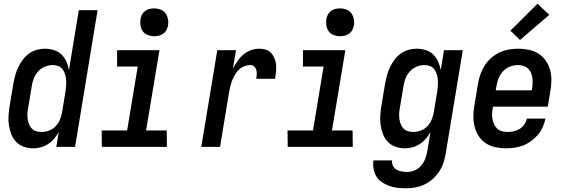

<svg xmlns="http://www.w3.org/2000/svg" viewBox="-20 -790 3040 1033"><path d="M159 8Q132 8 108 -0.5Q84 -9 67 -26.5Q50 -44 41 -67.5Q32 -91 28 -116.5Q24 -142 26 -168.5Q28 -195 32 -221L52 -341Q56 -363 62 -385Q68 -407 78 -428Q88 -449 102 -468Q116 -487 135 -501Q154 -515 176.5 -521.5Q199 -528 221 -528Q246 -528 270 -520.5Q294 -513 310.5 -497Q327 -481 337 -459Q347 -437 351 -413L404 -735H505L384 0H283L296 -79Q285 -60 270.5 -43Q256 -26 238 -14.5Q220 -3 199.5 2.5Q179 8 159 8ZM202 -80Q222 -80 241.5 -86.5Q261 -93 276.5 -108Q292 -123 300.5 -142Q309 -161 313 -181L333 -301Q335 -316 336 -332Q337 -348 335.5 -363Q334 -378 329.5 -392Q325 -406 316.5 -417.5Q308 -429 294 -434.5Q280 -440 264 -440Q243 -440 222 -431.5Q201 -423 185.5 -406Q170 -389 162 -368.5Q154 -348 151 -327L131 -207Q128 -192 127.5 -177.5Q127 -163 129 -149Q131 -135 136 -122Q141 -109 150.5 -99Q160 -89 173.5 -84.5Q187 -80 202 -80Z M878 0H528L527 -88H664L721 -432H610V-520H838L766 -88H877ZM809 -595Q792 -595 775 -601.5Q758 -608 748.5 -621.5Q739 -635 736 -652.5Q733 -670 736 -688Q738 -701 744.5 -712.5Q751 -724 761.5 -731.5Q772 -739 784.5 -742Q797 -745 810 -745Q827 -745 844 -738.5Q861 -732 870.5 -718.5Q880 -705 883.5 -687.5Q887 -670 884 -652Q881 -639 875 -627.5Q869 -616 858 -608.5Q847 -601 834.5 -598Q822 -595 809 -595Z M1063 0 1149 -520H1250L1233 -420Q1244 -441 1257.5 -461Q1271 -481 1289.5 -496.5Q1308 -512 1330.5 -520Q1353 -528 1376 -528Q1394 -528 1411 -522.5Q1428 -517 1439.5 -504Q1451 -491 1457.5 -474.5Q1464 -458 1465.5 -440Q1467 -422 1465 -403.5Q1463 -385 1460 -366H1359Q1361 -378 1361.5 -390.5Q1362 -403 1359 -414Q1356 -425 1347.5 -432.5Q1339 -440 1327 -440Q1311 -440 1295 -434Q1279 -428 1266.5 -416Q1254 -404 1245 -389.5Q1236 -375 1230 -359.5Q1224 -344 1220 -328.5Q1216 -313 1213 -297L1164 0Z M1878 0H1528L1527 -88H1664L1721 -432H1610V-520H1838L1766 -88H1877ZM1809 -595Q1792 -595 1775 -601.5Q1758 -608 1748.5 -621.5Q1739 -635 1736 -652.5Q1733 -670 1736 -688Q1738 -701 1744.5 -712.5Q1751 -724 1761.5 -731.5Q1772 -739 1784.5 -742Q1797 -745 1810 -745Q1827 -745 1844 -738.5Q1861 -732 1870.5 -718.5Q1880 -705 1883.5 -687.5Q1887 -670 1884 -652Q1881 -639 1875 -627.5Q1869 -616 1858 -608.5Q1847 -601 1834.5 -598Q1822 -595 1809 -595Z M2165 223Q2142 223 2119 220.5Q2096 218 2075 210.5Q2054 203 2035.5 190.5Q2017 178 2005.5 160Q1994 142 1990 119.5Q1986 97 1989 74L1990 73H2090Q2087 89 2094.5 102.5Q2102 116 2114 123Q2126 130 2141 132.5Q2156 135 2172 135Q2192 135 2212.5 126Q2233 117 2247 100Q2261 83 2268.5 62.5Q2276 42 2279 22L2296 -79Q2285 -60 2270.5 -43Q2256 -26 2238 -14.5Q2220 -3 2199.5 2.5Q2179 8 2159 8Q2132 8 2108 -0.5Q2084 -9 2067 -26.5Q2050 -44 2041 -67.5Q2032 -91 2028 -116.5Q2024 -142 2026 -168.5Q2028 -195 2032 -221L2052 -341Q2056 -363 2062 -385Q2068 -407 2078 -428Q2088 -449 2102 -468Q2116 -487 2135 -501Q2154 -515 2176.5 -521.5Q2199 -528 2221 -528Q2246 -528 2270 -520.5Q2294 -513 2310.5 -497Q2327 -481 2337 -459Q2347 -437 2351 -413L2369 -520H2470L2378 36Q2374 61 2366 85.5Q2358 110 2343 132.5Q2328 155 2308 173Q2288 191 2264 202.5Q2240 214 2215 218.5Q2190 223 2165 223ZM2202 -80Q2222 -80 2241.5 -86.5Q2261 -93 2276.5 -108Q2292 -123 2300.5 -142Q2309 -161 2313 -181L2333 -301Q2335 -316 2336 -332Q2337 -348 2335.5 -363Q2334 -378 2329.5 -392Q2325 -406 2316.5 -417.5Q2308 -429 2294 -434.5Q2280 -440 2264 -440Q2243 -440 2222 -431.5Q2201 -423 2185.5 -406Q2170 -389 2162 -368.5Q2154 -348 2151 -327L2131 -207Q2128 -192 2127.5 -177.5Q2127 -163 2129 -149Q2131 -135 2136 -122Q2141 -109 2150.5 -99Q2160 -89 2173.5 -84.5Q2187 -80 2202 -80Z M2702 8Q2673 8 2645 2Q2617 -4 2594 -19Q2571 -34 2556 -57Q2541 -80 2534 -107Q2527 -134 2527 -163Q2527 -192 2532 -221L2552 -341Q2556 -366 2565 -391Q2574 -416 2588 -438Q2602 -460 2623 -478.5Q2644 -497 2668 -508Q2692 -519 2717.5 -523.5Q2743 -528 2768 -528Q2797 -528 2825.5 -522Q2854 -516 2877 -501.5Q2900 -487 2916 -464Q2932 -441 2939.5 -414Q2947 -387 2946.5 -357.5Q2946 -328 2941 -299L2927 -216H2632L2631 -207Q2628 -192 2627.5 -176.5Q2627 -161 2630 -147Q2633 -133 2639 -120Q2645 -107 2655.5 -97.5Q2666 -88 2680.5 -84Q2695 -80 2710 -80Q2726 -80 2743 -83.5Q2760 -87 2775 -96Q2790 -105 2800.5 -120Q2811 -135 2815 -152H2915Q2910 -129 2900 -106.5Q2890 -84 2874 -65Q2858 -46 2837.5 -31Q2817 -16 2795 -7.5Q2773 1 2749 4.5Q2725 8 2702 8ZM2647 -304H2841L2843 -313Q2845 -328 2845.5 -343Q2846 -358 2844 -372Q2842 -386 2836.5 -399Q2831 -412 2820.5 -421.5Q2810 -431 2796.5 -435.5Q2783 -440 2768 -440Q2747 -440 2725 -432Q2703 -424 2687 -407Q2671 -390 2662.5 -369Q2654 -348 2651 -327ZM2778 -575 2726 -625 2872 -770 2935 -710Z"/></svg>

Font: Iosevka Semibold Oblique
Style: Regular
Weight: 600
Italic angle: -9°
Monospace: yes
Designer: Belleve Invis
Foundry: Belleve Invis
Version: Version 32.5.0; ttfautohint (v1.8.4)